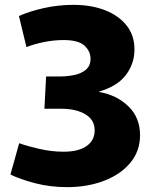

<svg xmlns="http://www.w3.org/2000/svg" viewBox="-20 -760 629 791"><path d="M256 11Q186 11 123.5 -5.5Q61 -22 23 -41L59 -170Q92 -158 142.5 -146.5Q193 -135 242 -135Q304 -135 337 -158.5Q370 -182 370 -223Q370 -266 332 -289Q294 -312 232 -312H163L170 -445H228Q257 -445 286 -451Q315 -457 334 -473Q353 -489 353 -518Q353 -549 328 -572Q303 -595 242 -595Q201 -595 160 -586.5Q119 -578 89 -566L58 -694Q100 -713 159.5 -726.5Q219 -740 283 -740Q356 -740 412.5 -718Q469 -696 501.5 -655Q534 -614 534 -557Q534 -498 499 -451.5Q464 -405 389 -383V-381Q462 -368 509.5 -321.5Q557 -275 557 -203Q557 -138 517.5 -90Q478 -42 409.5 -15.5Q341 11 256 11Z"/></svg>

Font: Murecho ExtraBold
Style: Regular
Weight: 800
Designer: Neil Summerour
Foundry: Positype
Version: Version 1.010; ttfautohint (v1.8.3)